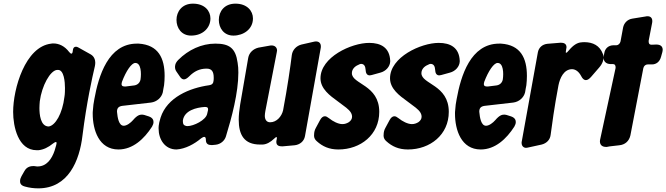

<svg xmlns="http://www.w3.org/2000/svg" viewBox="-20 -812 3651 1052"><path d="M500 -450C501 -456 502 -462 502 -468C502 -481 498 -502 477 -514L409 -552C404 -555 400 -556 396 -556C386 -556 380 -549 379 -535C378 -524 376 -518 371 -518C368 -518 364 -521 359 -527C334 -560 303 -574 272 -574C269 -574 265 -574 261 -573C118 -557 52 -326 52 -199C52 -119 79 11 181 11H191C218 8 244 -4 271 -26C278 -31 283 -34 286 -34C289 -34 290 -32 290 -28C290 -25 289 -22 288 -17L279 14C264 58 236 100 186 100C183 100 179 100 175 99C170 98 166 98 162 98C140 98 124 107 114 125L98 153C93 162 90 171 90 179C90 186 89 203 116 210C141 217 165 220 190 220C354 220 416 69 432 -70C455 -253 485 -386 500 -450ZM247 -119C201 -119 196 -187 196 -220C196 -231 197 -244 198 -257C209 -342 255 -426 293 -429H298C331 -429 336 -362 336 -330C336 -321 336 -296 333 -281C322 -189 283 -124 247 -119Z M813 -118C818 -127 821 -135 821 -142C821 -149 821 -165 796 -174L771 -182C766 -183 762 -184 758 -184C746 -184 732 -181 709 -154C696 -139 675 -123 658 -123C631 -123 624 -167 621 -200C621 -220 630 -229 650 -232L807 -250C839 -254 865 -277 872 -306C875 -321 876 -333 879 -345C881 -362 882 -379 882 -396C882 -493 848 -566 740 -573H730C573 -573 520 -396 497 -269C493 -249 490 -228 489 -208C488 -201 488 -195 488 -189C488 -100 522 7 629 7C708 7 770 -51 813 -118ZM750 -377C747 -360 735 -347 716 -344L668 -338C657 -338 646 -338 646 -352C646 -355 647 -359 648 -363C671 -424 701 -467 721 -467H722C753 -467 755 -411 750 -377Z M1259 -617C1314 -617 1366 -652 1366 -711C1366 -752 1334 -792 1270 -792C1210 -792 1179 -750 1179 -703C1179 -659 1206 -617 1259 -617ZM1027 -617C1091 -617 1133 -659 1133 -711C1133 -752 1102 -792 1037 -792C977 -792 947 -748 947 -703C947 -659 974 -617 1027 -617ZM957 -484C938 -465 939 -449 939 -444C939 -435 942 -426 948 -418L968 -389C974 -381 981 -377 988 -377C996 -377 1006 -383 1017 -394C1044 -421 1073 -436 1112 -436C1141 -436 1151 -419 1151 -386C1151 -381 1151 -375 1150 -369C1149 -355 1141 -347 1126 -345C1019 -330 896 -279 860 -168C847 -128 849 -108 849 -107C849 -49 883 7 947 7C996 4 1045 -23 1082 -54C1089 -59 1095 -62 1099 -62C1105 -62 1108 -57 1108 -46C1108 -23 1121 -17 1141 -17L1162 -19C1189 -22 1211 -41 1218 -65C1250 -169 1286 -304 1286 -414C1286 -433 1285 -451 1282 -468C1271 -549 1236 -573 1160 -573C1084 -573 1012 -539 957 -484ZM1115 -188C1108 -154 1041 -121 1007 -121C1002 -121 997 -122 994 -124C982 -128 982 -141 982 -152C990 -207 1056 -223 1102 -226C1112 -226 1120 -225 1120 -213C1120 -210 1120 -208 1119 -205Z M1632 -568C1604 -561 1583 -539 1579 -511C1571 -446 1555 -334 1531 -207C1523 -174 1496 -142 1460 -142C1440 -142 1431 -158 1431 -177C1431 -184 1432 -193 1434 -204L1496 -523C1497 -528 1498 -532 1498 -535C1498 -551 1487 -563 1468 -563C1465 -563 1462 -563 1458 -562L1396 -551C1367 -544 1345 -523 1340 -495L1296 -240C1291 -209 1288 -181 1288 -156C1288 -74 1317 -20 1405 -20H1419C1440 -21 1461 -32 1483 -53C1488 -58 1492 -61 1495 -61C1496 -61 1497 -60 1497 -57C1497 -55 1497 -52 1496 -48C1495 -43 1494 -39 1494 -35C1494 -14 1509 -10 1527 -10L1594 -16C1623 -19 1646 -38 1651 -66L1737 -547C1738 -551 1738 -555 1738 -558C1738 -575 1728 -585 1711 -585C1707 -585 1703 -584 1698 -583Z M1983 -431C1984 -410 1991 -399 2006 -399C2009 -399 2013 -400 2017 -401L2064 -414C2095 -422 2117 -448 2118 -475V-479C2115 -551 2067 -577 2003 -577C1905 -577 1736 -499 1736 -383C1736 -325 1789 -287 1829 -258L1877 -222C1901 -203 1909 -188 1909 -172C1909 -161 1903 -151 1892 -143C1881 -136 1869 -132 1856 -132C1833 -132 1804 -147 1783 -164C1774 -171 1767 -175 1760 -175C1750 -175 1741 -168 1733 -153L1711 -112C1704 -100 1701 -87 1701 -74C1701 -73 1697 -54 1716 -38C1747 -10 1783 7 1834 7C1956 7 2058 -74 2058 -199C2058 -348 1908 -350 1908 -411C1908 -432 1923 -448 1942 -456C1951 -461 1955 -462 1958 -462C1977 -462 1982 -446 1983 -431Z M2364 -431C2365 -410 2372 -399 2387 -399C2390 -399 2394 -400 2398 -401L2445 -414C2476 -422 2498 -448 2499 -475V-479C2496 -551 2448 -577 2384 -577C2286 -577 2117 -499 2117 -383C2117 -325 2170 -287 2210 -258L2258 -222C2282 -203 2290 -188 2290 -172C2290 -161 2284 -151 2273 -143C2262 -136 2250 -132 2237 -132C2214 -132 2185 -147 2164 -164C2155 -171 2148 -175 2141 -175C2131 -175 2122 -168 2114 -153L2092 -112C2085 -100 2082 -87 2082 -74C2082 -73 2078 -54 2097 -38C2128 -10 2164 7 2215 7C2337 7 2439 -74 2439 -199C2439 -348 2289 -350 2289 -411C2289 -432 2304 -448 2323 -456C2332 -461 2336 -462 2339 -462C2358 -462 2363 -446 2364 -431Z M2798 -118C2803 -127 2806 -135 2806 -142C2806 -149 2806 -165 2781 -174L2756 -182C2751 -183 2747 -184 2743 -184C2731 -184 2717 -181 2694 -154C2681 -139 2660 -123 2643 -123C2616 -123 2609 -167 2606 -200C2606 -220 2615 -229 2635 -232L2792 -250C2824 -254 2850 -277 2857 -306C2860 -321 2861 -333 2864 -345C2866 -362 2867 -379 2867 -396C2867 -493 2833 -566 2725 -573H2715C2558 -573 2505 -396 2482 -269C2478 -249 2475 -228 2474 -208C2473 -201 2473 -195 2473 -189C2473 -100 2507 7 2614 7C2693 7 2755 -51 2798 -118ZM2735 -377C2732 -360 2720 -347 2701 -344L2653 -338C2642 -338 2631 -338 2631 -352C2631 -355 2632 -359 2633 -363C2656 -424 2686 -467 2706 -467H2707C2738 -467 2740 -411 2735 -377Z M3263 -442C3284 -466 3287 -487 3287 -498C3287 -505 3286 -512 3283 -517C3266 -562 3229 -581 3182 -581C3177 -581 3171 -581 3166 -580C3144 -579 3121 -565 3097 -536C3090 -527 3085 -523 3082 -523C3082 -523 3080 -522 3080 -527C3080 -530 3081 -535 3082 -541C3083 -546 3084 -550 3084 -553C3084 -573 3069 -578 3052 -578L2979 -572C2952 -569 2932 -552 2927 -525L2839 -38C2838 -35 2838 -32 2838 -29C2838 -12 2849 -2 2862 -2C2866 -2 2870 -3 2875 -4L2948 -20C2975 -27 2994 -46 2997 -73C3004 -126 3017 -224 3040 -345C3048 -384 3069 -433 3115 -433C3135 -432 3152 -419 3165 -394C3172 -380 3181 -373 3190 -373C3199 -373 3208 -379 3218 -390Z M3551 -567C3536 -567 3534 -575 3534 -588L3553 -686C3554 -690 3554 -694 3554 -697C3554 -713 3545 -723 3528 -723C3525 -723 3522 -723 3519 -722L3445 -710C3418 -706 3399 -686 3394 -661L3380 -585C3377 -573 3368 -564 3356 -564H3340C3313 -563 3295 -546 3291 -521L3288 -504C3287 -501 3287 -499 3287 -496C3287 -477 3299 -462 3324 -461H3336C3351 -461 3353 -453 3353 -440L3269 -51C3268 -46 3267 -42 3267 -38C3267 -19 3278 -7 3301 -7C3304 -7 3307 -7 3310 -8L3321 -10L3373 -16C3405 -19 3427 -39 3434 -70L3505 -439C3508 -451 3517 -459 3529 -459H3552C3576 -459 3595 -474 3602 -501L3609 -526C3610 -531 3611 -535 3611 -539C3611 -554 3603 -568 3576 -568Z"/></svg>

Font: Bangerz
Style: Bold
Weight: 700
Designer: vernon adams
Foundry: Vernon Adams
Version: Version 2.10;December 28, 2023;FontCreator 13.0.0.2683 64-bi